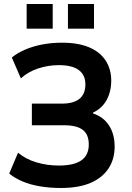

<svg xmlns="http://www.w3.org/2000/svg" viewBox="-20 -928 657 958"><path d="M283 10Q230 10 181 2Q132 -6 93 -22.5Q54 -39 26 -62L70 -166Q108 -134 161.5 -118Q215 -102 274 -102Q349 -102 386 -128Q423 -154 423 -207Q423 -257 393 -280Q363 -303 300 -303H139V-411H289Q347 -411 376.5 -435Q406 -459 406 -507Q406 -554 373 -578.5Q340 -603 273 -603Q222 -603 172 -587Q122 -571 84 -537L39 -641Q67 -664 105.5 -680.5Q144 -697 190.5 -706Q237 -715 289 -715Q370 -715 424.5 -692Q479 -669 507 -626Q535 -583 535 -526Q535 -471 512 -429Q489 -387 444 -366V-362Q496 -345 524 -302Q552 -259 552 -196Q552 -134 521.5 -87.5Q491 -41 432 -15.5Q373 10 283 10ZM319 -785V-908H449V-785ZM113 -785V-908H243V-785Z"/></svg>

Font: Nunito Sans 7pt SemiCondensed
Style: Bold
Weight: 700
Width: 4
Designer: Vernon Adams
Foundry: Vernon Adams
Version: Version 3.101;gftools[0.9.27]